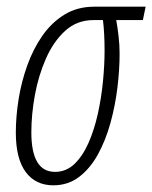

<svg xmlns="http://www.w3.org/2000/svg" viewBox="-20 -550 460 580"><path d="M141.1 9.8Q87.4 9.8 57.6 -30.5Q27.8 -70.8 27.8 -149.4Q27.8 -197.3 36.1 -249.8Q44.4 -302.2 62.3 -352.1Q80.1 -401.9 107.9 -441.9Q135.7 -481.9 174.8 -505.9Q213.9 -529.8 264.6 -529.8H419.9L411.6 -489.3H331.1Q335 -468.3 338.1 -441.4Q341.3 -414.6 341.3 -387.7Q341.3 -339.4 334.7 -285.2Q328.1 -231 313.7 -178.7Q299.3 -126.5 275.9 -83.7Q252.4 -41 219 -15.6Q185.5 9.8 141.1 9.8ZM146 -30.8Q179.7 -30.8 204.6 -54.4Q229.5 -78.1 247.1 -117.7Q264.6 -157.2 275.4 -205.6Q286.1 -253.9 291 -303.7Q295.9 -353.5 295.9 -397Q295.9 -449.7 291 -489.3H262.2Q212.4 -489.3 177 -457Q141.6 -424.8 118.9 -373.3Q96.2 -321.8 85.4 -262.9Q74.7 -204.1 74.7 -150.4Q74.7 -30.8 146 -30.8Z"/></svg>

Font: Open Sans Condensed Light
Style: Italic
Weight: 300
Width: 3
Italic angle: -12°
Designer: Monotype Design Team
Foundry: Monotype Imaging Inc.
Version: Version 3.000; ttfautohint (v1.8.4)